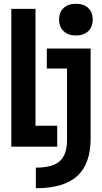

<svg xmlns="http://www.w3.org/2000/svg" viewBox="-20 -777 540 1017"><path d="M40 0V-730H168V-111H283V0ZM170 111Q258 111 296.5 76.5Q335 42 335 -35V-414H228V-520H460V-44Q460 91 389 155.5Q318 220 170 220ZM382 -589Q342 -589 317.5 -611.5Q293 -634 293 -673Q293 -713 317.5 -735Q342 -757 382 -757Q423 -757 447 -735Q471 -713 471 -673Q471 -634 447 -611.5Q423 -589 382 -589Z"/></svg>

Font: M PLUS Code Latin SemiBold
Style: Regular
Weight: 600
Designer: Coji Morishita
Foundry: UNDERFOREST DESIGN
Version: Version 1.002; ttfautohint (v1.8.3)